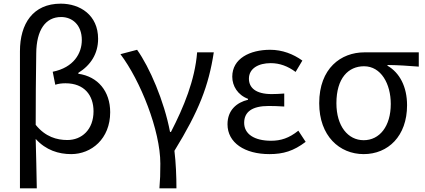

<svg xmlns="http://www.w3.org/2000/svg" viewBox="-20 -829 2321 1049"><path d="M89 200H181C179 108 178 22 175 -70C231 -8 301 13 369 13C479 13 582 -70 582 -216C582 -330 515 -411 408 -426V-431C476 -473 516 -536 516 -617C516 -747 417 -809 312 -809C160 -809 89 -699 89 -549ZM348 -64C291 -64 228 -81 175 -147C175 -279 176 -407 178 -537C179 -666 229 -736 314 -736C374 -736 427 -694 427 -610C427 -538 383 -460 268 -437L282 -366C300 -372 319 -374 338 -374C441 -374 491 -308 491 -221C491 -121 427 -64 348 -64Z M851 200H944C944 137 941 60 933 -5C1067 -223 1120 -360 1148 -543H1057C1045 -391 984 -244 914 -108H909C877 -277 797 -462 729 -557L638 -533C747 -389 856 -116 856 65C856 125 855 150 851 200Z M1452 13C1528 13 1584 -4 1650 -54L1610 -115C1559 -74 1514 -60 1461 -60C1369 -60 1314 -97 1314 -158C1314 -218 1358 -250 1448 -250C1475 -250 1501 -249 1533 -247V-318C1506 -316 1486 -315 1464 -315C1377 -315 1340 -350 1340 -399C1340 -455 1392 -484 1459 -484C1509 -484 1553 -467 1595 -436L1632 -498C1582 -534 1522 -557 1456 -557C1345 -557 1249 -509 1249 -410C1249 -359 1279 -310 1335 -289V-284C1273 -269 1223 -227 1223 -150C1223 -49 1317 13 1452 13Z M1967 13C2100 13 2204 -85 2204 -254C2204 -356 2163 -432 2097 -470V-474C2157 -473 2207 -470 2268 -465V-543H1971C1843 -543 1724 -456 1724 -265C1724 -86 1835 13 1967 13ZM1967 -63C1881 -63 1818 -140 1818 -265C1818 -402 1883 -467 1969 -467C2062 -467 2115 -371 2115 -261C2115 -139 2054 -63 1967 -63Z"/></svg>

Font: Noto Sans Mono CJK SC
Style: Regular
Weight: 400
Designer: Ryoko NISHIZUKA 西塚涼子 (kana, bopomofo & ideographs); Paul D. Hunt (Latin, Greek & Cyrillic); Sandoll Communications 산돌커뮤니
Foundry: Adobe
Version: Version 2.004;hotconv 1.0.118;makeotfexe 2.5.65603